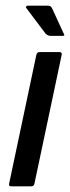

<svg xmlns="http://www.w3.org/2000/svg" viewBox="-20 -655 246 675"><path d="M101 -9Q99 0 90 0H19Q10 0 12 -9L108 -463Q111 -472 119 -472H190Q193 -472 195.5 -469.5Q198 -467 197 -463ZM157 -529Q148 -529 140 -537L73 -626Q70 -629 72 -632Q74 -635 77 -635H146Q153 -635 156.5 -633.5Q160 -632 163 -626L203 -539Q210 -529 201 -529Z"/></svg>

Font: Glory Medium
Style: Italic
Weight: 500
Italic angle: -12°
Version: Version 1.011